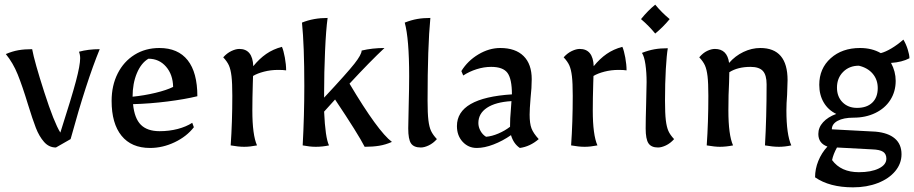

<svg xmlns="http://www.w3.org/2000/svg" viewBox="-20 -624 3923 824"><path d="M100 -176Q76 -255 56 -304.5Q36 -354 5 -392Q33 -404 59 -408.5Q85 -413 118 -413Q128 -359 170 -228.5Q212 -98 239 -55Q288 -208 306 -276Q324 -344 324 -374Q324 -389 319 -402Q359 -413 408 -413Q351 -275 283 -27L220 9Q190 9 169 -15Q148 -39 134 -75Q120 -111 100 -176Z M459 -191Q459 -257 485 -308.5Q511 -360 557.5 -389Q604 -418 664 -418Q744 -418 785.5 -365.5Q827 -313 827 -211Q774 -198 699 -188.5Q624 -179 551 -177Q557 -116 584.5 -88.5Q612 -61 665 -61Q706 -61 742.5 -70.5Q779 -80 805 -97L812 -78Q781 -38 729.5 -13.5Q678 11 624 11Q544 11 501.5 -41.5Q459 -94 459 -191ZM723 -251Q722 -304 692.5 -338Q663 -372 617 -372Q586 -354 567.5 -310Q549 -266 549 -209Q599 -214 647 -225.5Q695 -237 723 -251Z M970 0Q977 -100 977 -213Q977 -268 973.5 -297Q970 -326 962.5 -343Q955 -360 938 -378Q954 -396 973 -405Q992 -414 1007 -414Q1064 -414 1067 -340Q1093 -372 1122.5 -392.5Q1152 -413 1190 -423Q1197 -407 1202.5 -377Q1208 -347 1208 -322Q1196 -324 1174 -324Q1142 -324 1113 -316.5Q1084 -309 1066 -298L1065 -267Q1063 -201 1063 -150Q1063 -45 1083 0Q1053 6 1028 6Q1003 6 970 0Z M1279 0Q1286 -128 1286 -255Q1286 -429 1276 -527Q1325 -547 1386 -547Q1379 -496 1375 -404Q1371 -312 1371 -227V-205Q1470 -311 1501 -350.5Q1532 -390 1532 -407Q1578 -418 1630 -418Q1569 -361 1480 -265Q1602 -60 1662 -15Q1635 -3 1607.5 1.5Q1580 6 1545 6Q1517 -49 1418 -197L1371 -145Q1376 -33 1392 0Q1364 6 1335 6Q1310 6 1279 0Z M1732 -73Q1732 -104 1734 -172Q1736 -248 1736 -297Q1736 -458 1717 -527Q1745 -538 1770.5 -542.5Q1796 -547 1827 -547Q1815 -423 1815 -192Q1815 -138 1818.5 -108.5Q1822 -79 1830 -62Q1838 -45 1855 -27Q1839 -9 1820 0Q1801 9 1786 9Q1756 9 1744 -8.5Q1732 -26 1732 -73Z M1941 -83Q1941 -204 2177 -219Q2177 -285 2158 -311Q2139 -337 2088 -337Q2057 -337 2025.5 -327Q1994 -317 1968 -300L1960 -319Q1987 -363 2033 -390.5Q2079 -418 2127 -418Q2192 -418 2227 -383.5Q2262 -349 2262 -284Q2262 -248 2257 -203Q2253 -155 2253 -132Q2253 -94 2261 -73Q2269 -52 2292 -27Q2255 5 2211 11Q2184 -7 2173 -44Q2137 -19 2098 -4Q2059 11 2026 11Q1990 11 1965.5 -15.5Q1941 -42 1941 -83ZM2169 -80V-85Q2169 -117 2172 -147L2175 -190Q2107 -186 2070 -161.5Q2033 -137 2033 -96Q2033 -79 2042 -62.5Q2051 -46 2066 -37Q2091 -39 2119 -51Q2147 -63 2169 -80Z M2431 0Q2438 -100 2438 -213Q2438 -268 2434.5 -297Q2431 -326 2423.5 -343Q2416 -360 2399 -378Q2415 -396 2434 -405Q2453 -414 2468 -414Q2525 -414 2528 -340Q2554 -372 2583.5 -392.5Q2613 -413 2651 -423Q2658 -407 2663.5 -377Q2669 -347 2669 -322Q2657 -324 2635 -324Q2603 -324 2574 -316.5Q2545 -309 2527 -298L2526 -267Q2524 -201 2524 -150Q2524 -45 2544 0Q2514 6 2489 6Q2464 6 2431 0Z M2751 -73Q2751 -110 2753 -178Q2755 -242 2755 -272Q2755 -313 2750 -347.5Q2745 -382 2735 -397Q2763 -408 2788.5 -412.5Q2814 -417 2846 -417Q2841 -388 2837.5 -327.5Q2834 -267 2834 -192Q2834 -137 2837.5 -108Q2841 -79 2848.5 -62Q2856 -45 2873 -27Q2857 -9 2838 0Q2819 9 2804 9Q2775 9 2763 -9Q2751 -27 2751 -73ZM2731 -542Q2761 -579 2792 -604Q2820 -570 2854 -542Q2826 -508 2792 -480Q2765 -513 2731 -542Z M3013 0Q3020 -100 3020 -213Q3020 -268 3016.5 -297Q3013 -326 3005.5 -343Q2998 -360 2981 -378Q2997 -397 3015 -405.5Q3033 -414 3048 -414Q3101 -414 3109 -354Q3135 -384 3170.5 -401Q3206 -418 3243 -418Q3360 -418 3360 -280L3358 -217Q3355 -180 3355 -150Q3355 -47 3376 0Q3348 6 3323 6Q3297 6 3263 0Q3270 -121 3270 -262Q3270 -302 3254 -319.5Q3238 -337 3201 -337Q3146 -337 3110 -314L3109 -271Q3106 -220 3106 -150Q3106 -45 3126 0Q3096 6 3069 6Q3048 6 3013 0Z M3478 137Q3478 101 3492 66.5Q3506 32 3531 5Q3492 -9 3492 -49Q3492 -77 3512.5 -99.5Q3533 -122 3569 -135Q3534 -152 3515 -184.5Q3496 -217 3496 -260Q3496 -330 3545 -374Q3594 -418 3671 -418Q3722 -418 3760 -396Q3780 -401 3806 -416.5Q3832 -432 3857 -454Q3868 -436 3875.5 -412.5Q3883 -389 3883 -374Q3851 -357 3804 -354Q3824 -317 3824 -277Q3824 -231 3801 -195Q3778 -159 3736.5 -139Q3695 -119 3643 -119Q3600 -119 3575 -105.5Q3550 -92 3550 -69L3738 -59Q3792 -54 3820.5 -29.5Q3849 -5 3849 38Q3849 78 3822 110.5Q3795 143 3747.5 161.5Q3700 180 3641 180Q3540 180 3478 137ZM3747 -246Q3747 -282 3725.5 -307.5Q3704 -333 3666 -342Q3625 -342 3598.5 -315.5Q3572 -289 3572 -248Q3572 -209 3596 -185Q3620 -161 3658 -161Q3700 -161 3723.5 -183.5Q3747 -206 3747 -246ZM3784 57Q3784 37 3770 27.5Q3756 18 3722 17L3572 9Q3556 38 3551 63Q3589 115 3666 115Q3719 115 3751.5 99Q3784 83 3784 57Z"/></svg>

Font: Mirza
Style: Regular
Weight: 400
Designer: Arabic design by Kourosh Beigpour, Latin design by Eduardo Tunni, engineering by Lasse Fister
Version: Version 1.0010g